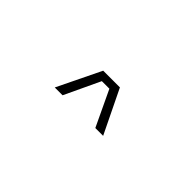

<svg xmlns="http://www.w3.org/2000/svg" viewBox="47 -1180 999 999"><g transform="rotate(45 546.5 -680.0)"><path d="M363 -560 479.5 -800H602.5L719 -560H661.5L568.5 -756.5H513L420.5 -560Z"/></g></svg>

Font: Trispace Expanded ExtraLight
Style: Regular
Weight: 200
Width: 7
Designer: Tyler Finck
Foundry: Etcetera Type Company
Version: Version 1.210; ttfautohint (v1.8.3)